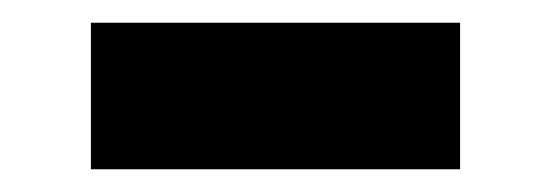

<svg xmlns="http://www.w3.org/2000/svg" viewBox="-20 -328 485 169"><path d="M60 -179V-308H385V-179Z"/></svg>

Font: Zen Kaku Gothic Antique Black
Style: Regular
Weight: 900
Designer: Yoshimichi Ohira
Foundry: Positype
Version: Version 1.001